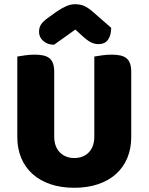

<svg xmlns="http://www.w3.org/2000/svg" viewBox="-20 -874 704 910"><path d="M602 -224Q602 -170 583.5 -125.5Q565 -81 530 -49.5Q495 -18 445 -1Q395 16 332 16Q269 16 219 -1Q169 -18 134 -49.5Q99 -81 80.5 -125.5Q62 -170 62 -224V-606Q73 -608 97 -611.5Q121 -615 143 -615Q166 -615 183.5 -611.5Q201 -608 213 -599Q225 -590 231 -574Q237 -558 237 -532V-227Q237 -179 263.5 -152Q290 -125 332 -125Q375 -125 401 -152Q427 -179 427 -227V-606Q438 -608 462 -611.5Q486 -615 508 -615Q531 -615 548.5 -611.5Q566 -608 578 -599Q590 -590 596 -574Q602 -558 602 -532ZM337 -734Q306 -711 282 -694.5Q258 -678 236 -662Q206 -662 185.5 -679.5Q165 -697 165 -723Q165 -743 174.5 -758Q184 -773 211 -792L247 -818Q272 -835 293.5 -844.5Q315 -854 335 -854Q362 -854 381 -845Q400 -836 426 -813L507 -742Q507 -708 492.5 -686.5Q478 -665 447 -665Q437 -665 428.5 -667Q420 -669 410 -674Q400 -679 388 -688.5Q376 -698 360 -713Z"/></svg>

Font: Baloo
Style: Regular
Weight: 400
Designer: Sarang Kulkarni and Ek Type
Foundry: Ek Type
Version: Version 1.443;PS 1.000;hotconv 16.6.51;makeotf.lib2.5.65220;